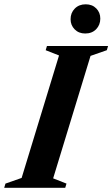

<svg xmlns="http://www.w3.org/2000/svg" viewBox="-51 -894 534 914"><path d="M230 -630 166.5 -655 172.5 -675H463.5L457.5 -655L380 -628L202 -45L265.5 -20L259.5 0H-31L-25 -20L52 -47ZM354.5 -734.5Q324 -734.5 304.5 -754.2Q285 -774 285 -802.5Q285 -833 305 -853.2Q325 -873.5 357 -873.5Q388 -873.5 407.2 -854Q426.5 -834.5 426.5 -805.5Q426.5 -775.5 406.8 -755Q387 -734.5 354.5 -734.5Z"/></svg>

Font: Newsreader 24pt
Style: Bold Italic
Weight: 700
Italic angle: -17°
Designer: Hugues Gentile
Foundry: Production Type
Version: Version 1.003